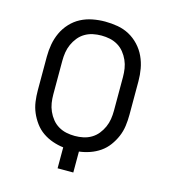

<svg xmlns="http://www.w3.org/2000/svg" viewBox="-103 -766 757 850"><g transform="rotate(15 275.0 -341.0)"><path d="M239 0V-96Q214 -99 189.5 -107.5Q165 -116 144 -130.5Q123 -145 107.5 -166Q92 -187 82 -210.5Q72 -234 68.5 -259.5Q65 -285 65 -311V-465Q65 -494 70 -522Q75 -550 87 -576Q99 -602 119 -623.5Q139 -645 164 -658Q189 -671 217.5 -676.5Q246 -682 275 -682Q304 -682 332.5 -677Q361 -672 386 -658.5Q411 -645 431 -623.5Q451 -602 463 -576Q475 -550 480 -522Q485 -494 485 -465V-311Q485 -285 481.5 -259.5Q478 -234 468 -210.5Q458 -187 442.5 -166Q427 -145 406 -130.5Q385 -116 360.5 -107.5Q336 -99 311 -96V0ZM275 -158Q295 -158 314 -162Q333 -166 350 -176Q367 -186 379.5 -201.5Q392 -217 400 -235Q408 -253 411 -272Q414 -291 414 -311V-465Q414 -485 411 -504Q408 -523 400 -541Q392 -559 379.5 -574.5Q367 -590 350 -600Q333 -610 314 -614Q295 -618 275 -618Q255 -618 236 -614Q217 -610 200 -600Q183 -590 170.5 -574.5Q158 -559 150 -541Q142 -523 139 -504Q136 -485 136 -465V-311Q136 -291 139 -272Q142 -253 150 -235Q158 -217 170.5 -201.5Q183 -186 200 -176Q217 -166 236 -162Q255 -158 275 -158Z"/></g></svg>

Font: Lode Term
Style: Regular
Weight: 400
Monospace: yes
Designer: Belleve Invis
Foundry: Belleve Invis
Version: Version 29.2.0